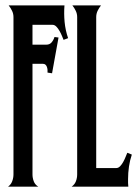

<svg xmlns="http://www.w3.org/2000/svg" viewBox="-20 -704 529 724"><path d="M10.3 0Q21.5 -8.3 26.1 -20.8Q30.8 -33.2 30.8 -46.4V-639.6Q30.8 -652.3 25.4 -663.3Q20 -674.3 12.7 -683.6H223.1Q220.7 -652.8 223.6 -621.3Q226.6 -589.8 236.8 -560.1L219.7 -553.7Q217.3 -559.6 213.4 -569.1Q209.5 -578.6 204.3 -587.6Q199.2 -596.7 192.6 -603.5Q186 -610.4 178.2 -610.4H102.5V-535.6H154.8Q167.5 -535.6 174.8 -544.4Q182.1 -553.2 185.5 -564.5L200.7 -562.5L176.3 -427.7L159.2 -430.2Q159.7 -435.1 159.2 -440.7Q158.7 -446.3 157 -451.4Q155.3 -456.5 151.6 -460Q147.9 -463.4 141.6 -463.4H102.5V-46.4Q102.5 -33.2 107.2 -20.5Q111.8 -7.8 124.5 0ZM250 0Q261.7 -8.3 266.4 -20.8Q271 -33.2 271 -46.4V-639.6Q271 -652.3 265.6 -663.3Q260.3 -674.3 252.9 -683.6H360.8Q353.5 -674.3 348.1 -663.3Q342.8 -652.3 342.8 -639.6V-70.3H418.5Q426.3 -70.3 432.9 -77.1Q439.5 -84 444.6 -93.3Q449.7 -102.5 453.6 -112.3Q457.5 -122.1 460 -127.9L477.1 -121.1Q469.7 -99.1 466.3 -75.7Q462.9 -52.2 462.9 -28.8Q462.9 -21.5 462.9 -14.2Q462.9 -6.8 463.9 0Z"/></svg>

Font: XAYAX
Style: Regular
Weight: 400
Designer: Peter Wiegel
Foundry: Peter Wiegel
Version: Version 1.000 2009 initial release